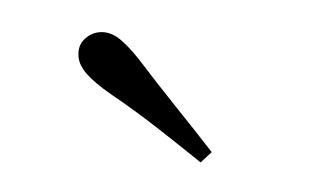

<svg xmlns="http://www.w3.org/2000/svg" viewBox="-30 -858 495 288"><g transform="rotate(-5 217.5 -714.0)"><path d="M280 -624 262 -610.1Q231.9 -639.2 201.1 -667.9Q170.3 -696.6 136.9 -723.8Q114 -742.9 103.7 -757Q93.4 -771.1 93.4 -783.8Q93.4 -800.3 104.2 -809.1Q114.9 -817.9 127.8 -817.9Q142 -817.9 154.1 -807.8Q166.2 -797.8 182.8 -773Q207.3 -734 232.1 -696.9Q256.9 -659.9 280 -624Z"/></g></svg>

Font: Early Summer Mincho VF
Style: Regular
Weight: 250
Designer: GuiWonder
Version: Version 1.002